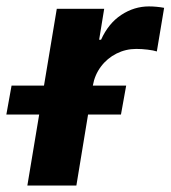

<svg xmlns="http://www.w3.org/2000/svg" viewBox="-86 -573 527 593"><path d="M-1.5 0 89.4 -545.9H235.8L220.2 -450.2H226.1Q249 -501 288.8 -527.1Q328.6 -553.2 374 -553.2Q385.7 -553.2 398.2 -552Q410.6 -550.8 420.9 -548.8L398.4 -414.1Q388.2 -417.5 369.9 -419.7Q351.6 -421.9 335 -421.9Q302.2 -421.9 273.7 -407.5Q245.1 -393.1 225.8 -367.4Q206.5 -341.8 200.7 -308.6L149.9 0ZM-66.4 -219.2 -50.3 -308.6H303.7L287.6 -219.2Z"/></svg>

Font: Inter Tight
Style: Bold Italic
Weight: 700
Italic angle: -9.39999°
Designer: Rasmus Andersson
Foundry: rsms
Version: Version 3.004